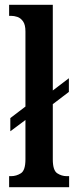

<svg xmlns="http://www.w3.org/2000/svg" viewBox="-20 -780 319 800"><path d="M18 0V-46H26Q48 -46 67 -58Q86 -70 86 -116V-280L23 -233V-288L86 -336V-649Q86 -677 76 -691Q66 -705 52.5 -709.5Q39 -714 26 -714H18V-760H200V-403L267 -454V-397L200 -346V-116Q200 -70 218.5 -58Q237 -46 258 -46H268V0Z"/></svg>

Font: Noto Serif ExtraCondensed SemiBold
Style: Regular
Weight: 600
Width: 2
Designer: Monotype Design Team
Foundry: Monotype Imaging Inc.
Version: Version 2.015; ttfautohint (v1.8.4.7-5d5b)